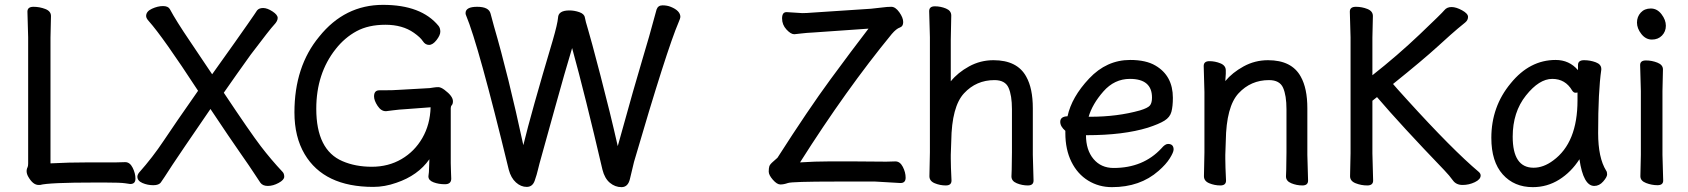

<svg xmlns="http://www.w3.org/2000/svg" viewBox="-20 -743 6956 791"><path d="M145 19Q142 19 139 19Q116 19 97 -14Q84 -36 94 -55Q96 -60 96 -70V-589L93 -695Q93 -715 118 -715Q143 -715 166.5 -706Q190 -697 190 -677L188 -588V-70Q262 -74 345 -74H458L495 -75H496Q515 -75 526.5 -52Q538 -29 538 -7Q538 15 517 15H516Q515 15 495.5 12Q476 9 413 9H372Q181 9 145 19Z M847 -294Q716 -103 690.5 -64Q665 -25 658 -14L643 8Q635 20 611.5 20Q588 20 567 11Q546 2 546 -15Q546 -23 553 -32Q609 -95 654.5 -163.5Q700 -232 796 -369Q651 -591 593 -656Q582 -668 582 -677Q582 -696 606 -707Q630 -718 651.5 -718Q673 -718 680 -705Q705 -658 763 -572.5Q821 -487 854 -437Q910 -515 945.5 -565.5Q981 -616 1000 -643Q1019 -670 1027 -682L1039 -700Q1047 -710 1064 -710Q1081 -710 1102.5 -696Q1124 -682 1124 -669Q1124 -656 1109 -640.5Q1094 -625 1013 -518Q952 -433 902 -361Q1012 -196 1054.5 -140.5Q1097 -85 1144 -35Q1151 -28 1151 -15Q1151 -2 1128 10.5Q1105 23 1083.5 23Q1062 23 1052.5 9.5Q1043 -4 1027 -29Q1011 -54 970 -112.5Q929 -171 847 -294Z M1839 -7Q1839 16 1813 16Q1787 16 1766 8Q1745 0 1745 -16V-17L1747 -34Q1748 -52 1749 -87Q1702 -20 1613 10Q1565 27 1518 27Q1315 27 1235 -108Q1193 -179 1193 -280Q1193 -469 1295 -592Q1400 -723 1558 -723Q1716 -723 1787 -636Q1794 -627 1794 -612.5Q1794 -598 1778.5 -578Q1763 -558 1747.5 -558Q1732 -558 1722 -573.5Q1712 -589 1685 -608Q1638 -641 1568 -641Q1498 -641 1449 -614.5Q1400 -588 1363 -541Q1283 -440 1283 -295Q1283 -125 1391 -79Q1444 -56 1512 -56Q1580 -56 1634 -87.5Q1688 -119 1720 -174.5Q1752 -230 1754 -301L1647 -293Q1626 -292 1599 -288.5Q1572 -285 1571 -285H1569Q1550 -285 1535.5 -307Q1521 -329 1521 -346Q1521 -371 1543 -371H1557Q1601 -371 1626 -373L1750 -380Q1758 -381 1767 -382.5Q1776 -384 1786 -384Q1796 -384 1811 -373Q1846 -347 1846 -326Q1846 -315 1841.5 -310Q1837 -305 1837 -298V-71L1838 -35Q1839 -17 1839 -7Z M1898 -689Q1898 -715 1946 -715Q1994 -715 2001 -687L2015 -635Q2074 -433 2136 -145Q2168 -277 2257 -576Q2277 -645 2279 -670Q2280 -700 2326 -700Q2346 -700 2366.5 -693Q2387 -686 2389.5 -671Q2392 -656 2402.5 -622Q2413 -588 2453.5 -433Q2494 -278 2525 -141Q2599 -408 2626 -496.5Q2653 -585 2685 -704Q2691 -721 2709.5 -721Q2728 -721 2743 -715Q2783 -699 2783 -673Q2783 -668 2776 -652Q2727 -538 2592 -76Q2588 -61 2584 -42.5Q2580 -24 2575 -5Q2567 28 2540.5 28Q2514 28 2492.5 10Q2471 -8 2462 -44Q2391 -349 2337 -545Q2307 -446 2267 -301Q2227 -156 2213.5 -108.5Q2200 -61 2196 -43Q2192 -25 2183 1Q2174 27 2150 27Q2126 27 2105.5 8.5Q2085 -10 2076 -44Q1951 -559 1900 -680Q1898 -684 1898 -689Z M3222 -693 3285 -689Q3303 -689 3326 -691L3568 -707Q3591 -709 3613 -712Q3635 -715 3652 -715Q3669 -715 3685 -692.5Q3701 -670 3701 -652Q3701 -634 3687 -629.5Q3673 -625 3654 -603Q3466 -374 3276 -74Q3338 -78 3393 -78H3503L3631 -77L3668 -78H3669Q3688 -78 3699.5 -55.5Q3711 -33 3711 -11Q3711 11 3690 11H3689L3586 5H3421Q3243 5 3226 11Q3209 17 3195 17Q3181 17 3164 -2.5Q3147 -22 3147 -36Q3147 -50 3149.5 -58Q3152 -66 3165.5 -77.5Q3179 -89 3183 -93Q3311 -293 3401 -415.5Q3491 -538 3558 -625L3329 -609Q3305 -608 3280 -605Q3255 -602 3253 -602H3252Q3238 -602 3220 -621.5Q3202 -641 3202 -667Q3202 -693 3220 -693Z M4147 -17 4148 -44 4149 -115V-293Q4149 -350 4135 -381.5Q4121 -413 4077 -413Q4002 -413 3951.5 -358.5Q3901 -304 3899 -162Q3898 -129 3897 -105V-89Q3897 -59 3900 1Q3900 21 3876.5 21Q3853 21 3831 12Q3809 3 3809 -17L3811 -115V-590L3808 -697Q3808 -717 3831.5 -717Q3855 -717 3877 -708Q3899 -699 3899 -679L3897 -580V-408Q3926 -444 3972.5 -469.5Q4019 -495 4073 -495Q4171 -495 4208 -427Q4235 -379 4235 -297V-105L4238 1Q4238 21 4214.5 21Q4191 21 4169 12Q4147 3 4147 -16Z M4792 -150Q4815 -150 4815 -127Q4815 -116 4799.5 -91Q4784 -66 4753 -39Q4677 28 4561 28Q4507 28 4463 1Q4419 -26 4394 -76.5Q4369 -127 4369 -195V-204Q4348 -222 4348 -241Q4348 -263 4378 -264Q4395 -343 4467 -419.5Q4539 -496 4636 -496Q4701 -496 4740 -473Q4812 -431 4812 -340Q4812 -305 4806 -282.5Q4800 -260 4777.5 -246Q4755 -232 4709 -217Q4608 -186 4457 -186H4454Q4454 -125 4485 -88Q4516 -51 4568 -51Q4690 -51 4765 -132Q4780 -150 4792 -150ZM4726 -341Q4726 -418 4635 -418Q4571 -418 4525.5 -366Q4480 -314 4465 -262H4472Q4583 -262 4676 -288Q4709 -298 4717.5 -308.5Q4726 -319 4726 -341Z M5278 -17 5279 -44 5280 -115V-293Q5280 -350 5266 -381.5Q5252 -413 5208 -413Q5133 -413 5082.5 -358.5Q5032 -304 5030 -162Q5029 -129 5028 -105V-89Q5028 -59 5031 1Q5031 21 5007.5 21Q4984 21 4962 12Q4940 3 4940 -17L4942 -115V-364L4939 -471Q4939 -491 4962.5 -491Q4986 -491 5008 -482Q5030 -473 5030 -453V-439Q5029 -425 5028 -409Q5057 -444 5103.5 -469.5Q5150 -495 5204 -495Q5302 -495 5339 -427Q5366 -379 5366 -297V-105L5369 1Q5369 21 5345.5 21Q5322 21 5300 12Q5278 3 5278 -16Z M5542 -17 5544 -112V-589L5541 -695Q5541 -715 5566 -715Q5591 -715 5613.5 -706Q5636 -697 5636 -677L5634 -588V-433Q5737 -514 5828.5 -601Q5920 -688 5930.5 -701Q5941 -714 5960 -714Q5979 -714 6003.5 -700.5Q6028 -687 6028 -673.5Q6028 -660 6016.5 -650.5Q6005 -641 5985.5 -625Q5966 -609 5903.5 -552Q5841 -495 5719 -397Q5727 -387 5777 -332Q5964 -126 6072 -35Q6080 -28 6080 -20Q6080 -4 6056 7.5Q6032 19 6005.5 19Q5979 19 5965.5 0Q5952 -19 5930 -42Q5753 -226 5653 -343L5634 -328V-111L5637 1Q5637 21 5612.5 21Q5588 21 5565 12Q5542 3 5542 -17Z M6577 -459V-456Q6564 -367 6564 -195Q6564 -93 6597 -40Q6601 -35 6601 -24.5Q6601 -14 6585 4.5Q6569 23 6548 23Q6503 23 6487 -87Q6453 -34 6403.5 -3Q6354 28 6295 28Q6218 28 6171 -24.5Q6124 -77 6124 -175Q6124 -304 6204 -400Q6282 -496 6389 -496Q6445 -496 6481 -454V-475Q6481 -495 6506 -495Q6531 -495 6554 -486.5Q6577 -478 6577 -459ZM6212 -180Q6212 -52 6298 -52Q6339 -52 6379 -82Q6479 -155 6479 -330Q6479 -346 6479 -362Q6477 -361 6470 -361Q6463 -361 6457 -370Q6429 -418 6375 -418Q6321 -418 6266.5 -349.5Q6212 -281 6212 -180Z M6843 -637Q6843 -613 6827 -596.5Q6811 -580 6785.5 -580Q6760 -580 6742 -603Q6724 -626 6724 -650Q6724 -674 6739.5 -691Q6755 -708 6781 -708Q6807 -708 6825 -684.5Q6843 -661 6843 -637ZM6738 -17 6740 -105V-368L6737 -475Q6737 -494 6761 -494Q6785 -494 6808 -485Q6831 -476 6831 -457L6829 -368V-105L6832 1Q6832 20 6808.5 20Q6785 20 6761.5 11Q6738 2 6738 -17Z"/></svg>

Font: LXGW ZhenKai
Style: Regular
Weight: 400
Designer: LXGW / Fontworks Inc.
Foundry: LXGW / Fontworks Inc.
Version: Version 0.800;June 8, 2025